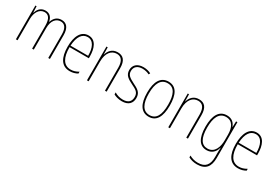

<svg xmlns="http://www.w3.org/2000/svg" viewBox="28 -1497 3677 2595"><g transform="rotate(30 1867.0 -199.0)"><path d="M485 -588C410 -588 371 -543 350 -481H347C337 -541 302 -588 232 -588C149 -588 118 -527 102 -480H100L96 -578H77V-51H103V-384C103 -484 151 -564 232 -564C287 -564 330 -526 330 -408V-51H356V-387C356 -500 408 -564 484 -564C539 -564 582 -524 582 -419V-51H608V-421C608 -537 559 -588 485 -588Z M904 -588C787 -588 732 -474 732 -314C732 -148 789 -41 920 -41C968 -41 1006 -53 1041 -73V-102C998 -77 963 -66 920 -66C812 -66 757 -157 758 -322H1059V-349C1059 -475 1018 -588 904 -588ZM904 -563C995 -563 1035 -468 1034 -346H759C767 -491 821 -563 904 -563Z M1359 -588C1270 -588 1227 -526 1210 -467H1208L1206 -578H1186V-51H1212V-359C1212 -496 1276 -564 1359 -564C1426 -564 1467 -519 1467 -410V-51H1493V-417C1493 -536 1445 -588 1359 -588Z M1885 -177C1885 -269 1823 -296 1750 -333C1681 -369 1637 -393 1637 -458C1637 -527 1686 -563 1760 -563C1799 -563 1840 -553 1867 -537L1879 -560C1848 -577 1806 -588 1761 -588C1662 -588 1611 -533 1611 -459C1611 -375 1669 -345 1744 -307C1812 -274 1858 -251 1858 -179C1858 -108 1819 -67 1734 -67C1686 -67 1640 -81 1604 -104V-73C1631 -57 1678 -41 1734 -41C1835 -41 1885 -95 1885 -177Z M2327 -315C2327 -479 2279 -588 2152 -588C2034 -588 1973 -491 1973 -316C1973 -139 2033 -41 2152 -41C2270 -41 2327 -138 2327 -315ZM1999 -316C1999 -474 2048 -563 2152 -563C2262 -563 2301 -464 2301 -316C2301 -153 2255 -66 2151 -66C2047 -66 1999 -158 1999 -316Z M2628 -588C2539 -588 2496 -526 2479 -467H2477L2475 -578H2455V-51H2481V-359C2481 -496 2545 -564 2628 -564C2695 -564 2736 -519 2736 -410V-51H2762V-417C2762 -536 2714 -588 2628 -588Z M3064 -588C2941 -588 2886 -483 2886 -311C2886 -129 2948 -41 3055 -41C3135 -41 3186 -91 3204 -164H3207C3204 -123 3204 -98 3204 -65V-19C3204 105 3153 165 3040 165C2986 165 2945 151 2906 130V158C2943 178 2986 190 3040 190C3174 190 3230 116 3230 -19V-578H3209L3206 -490H3203C3184 -542 3145 -588 3064 -588ZM3064 -563C3167 -563 3204 -475 3204 -370V-280C3204 -180 3169 -66 3055 -66C2962 -66 2912 -146 2912 -311C2912 -464 2956 -563 3064 -563Z M3529 -588C3412 -588 3357 -474 3357 -314C3357 -148 3414 -41 3545 -41C3593 -41 3631 -53 3666 -73V-102C3623 -77 3588 -66 3545 -66C3437 -66 3382 -157 3383 -322H3684V-349C3684 -475 3643 -588 3529 -588ZM3529 -563C3620 -563 3660 -468 3659 -346H3384C3392 -491 3446 -563 3529 -563Z"/></g></svg>

Font: Noto Sans Tamil UI Condensed Thin
Style: Regular
Weight: 100
Width: 3
Designer: Jelle Bosma - Monotype Design Team
Foundry: Monotype Imaging Inc.
Version: Version 2.004